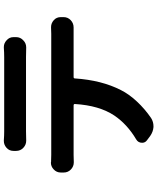

<svg xmlns="http://www.w3.org/2000/svg" viewBox="74 -876 851 1040"><g transform="rotate(-90 500.0 -356.5)"><path d="M710 -641.6H308.6Q287.1 -641.6 259.8 -640.6Q258.8 -640.6 256.8 -640.6Q235.4 -640.6 218.8 -656.2Q202.1 -671.9 202.1 -695.3V-709Q202.1 -732.4 218.8 -747.1Q235.4 -761.7 255.9 -761.7Q257.8 -761.7 259.8 -761.7Q284.2 -759.8 307.6 -759.8H710Q735.4 -759.8 760.7 -761.7Q762.7 -761.7 764.6 -761.7Q785.2 -761.7 800.8 -747.1Q818.4 -732.4 818.4 -709V-695.3Q818.4 -671.9 800.8 -656.2Q785.2 -640.6 762.7 -640.6Q761.7 -640.6 760.7 -640.6Q732.4 -641.6 710 -641.6ZM180.7 -504.9H835.9Q849.6 -504.9 869.1 -505.9Q871.1 -505.9 873 -505.9Q893.6 -505.9 910.2 -491.2Q926.8 -476.6 926.8 -453.1V-438.5Q926.8 -415 910.2 -399.4Q893.6 -383.8 871.1 -383.8Q870.1 -383.8 869.1 -383.8Q851.6 -383.8 835.9 -383.8H602.5Q594.7 -383.8 594.7 -377Q585 -231.4 531.2 -127Q509.8 -84 469.7 -41Q429.7 2 379.9 36.1Q359.4 48.8 335.9 48.8Q334 48.8 331.1 48.8Q305.7 46.9 283.2 31.2L259.8 13.7Q246.1 3.9 246.1 -12.7Q246.1 -34.2 264.6 -44.9Q345.7 -92.8 393.6 -163.1Q448.2 -245.1 456.1 -377Q456.1 -383.8 448.2 -383.8H180.7Q165 -383.8 142.6 -382.8Q141.6 -382.8 139.6 -382.8Q118.2 -382.8 101.6 -398.4Q85 -414.1 85 -437.5V-453.1Q85 -476.6 102.5 -492.2Q118.2 -506.8 138.7 -506.8Q140.6 -506.8 142.6 -505.9Q164.1 -504.9 180.7 -504.9Z"/></g></svg>

Font: Gen Jyuu Gothic Monospace Bold
Style: Bold
Weight: 700
Designer: [Source Han Sans]
Ryoko NISHIZUKA  (kana & ideographs); Paul D. Hunt (Latin, Greek & Cyrillic); Wenlong ZHANG  (bopomofo
Version: Version 1.002.20150607